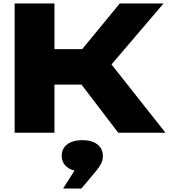

<svg xmlns="http://www.w3.org/2000/svg" viewBox="-20 -770 980 1114"><path d="M296 0V-279H453L666 0H940L627 -396L929 -750H675L457 -485H296V-750H65V0ZM452 324 511 254C557 200 577 174 577 135C577 78 531 43 458 43C385 43 338 77 338 134C338 178 366 208 412 220L346 324Z"/></svg>

Font: Bounded ExtBd
Style: Regular
Weight: 800
Designer: Vlad Churkin
Version: Version 3.0